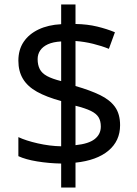

<svg xmlns="http://www.w3.org/2000/svg" viewBox="-20 -779 612 857"><path d="M253 -49Q198 -50 146 -58.5Q94 -67 62 -82V-167Q96 -151 149 -139Q202 -127 253 -126V-328Q187 -346 145 -369.5Q103 -393 82.5 -427Q62 -461 62 -508Q62 -557 85.5 -592Q109 -627 152 -647.5Q195 -668 253 -671V-759H317V-672Q370 -671 413.5 -660.5Q457 -650 493 -635L466 -561Q434 -574 395.5 -583.5Q357 -593 317 -596V-395Q383 -376 427 -354.5Q471 -333 493.5 -301.5Q516 -270 516 -220Q516 -150 464 -106.5Q412 -63 317 -53V58H253ZM317 -131Q376 -137 403 -158.5Q430 -180 430 -214Q430 -239 420 -255.5Q410 -272 385.5 -284Q361 -296 317 -307ZM253 -594Q217 -592 194 -581.5Q171 -571 159.5 -554Q148 -537 148 -515Q148 -489 157.5 -470.5Q167 -452 190 -439.5Q213 -427 253 -417Z"/></svg>

Font: hexltamil05
Style: Book
Weight: 400
Designer: Jelle Bosma - Monotype Design Team
Foundry: Monotype Imaging Inc.
Version: Version 2.003